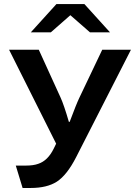

<svg xmlns="http://www.w3.org/2000/svg" viewBox="-20 -811 680 950"><path d="M132.3 -650.9 259.3 -791H397.5L524.4 -650.9H425.3L328.1 -735.8L231.4 -650.9ZM257.8 -100.1 24.9 -564.9H171.9L279.8 -328.1Q288.1 -310.1 298.3 -280Q308.6 -250 320.8 -208H324.7Q357.9 -296.9 373 -328.1L485.8 -564.9H627.9L356.9 -33.7Q311.5 55.2 261.2 87.9Q212.4 119.1 131.8 119.1H91.8L58.1 8.3H107.9Q145.5 8.3 169.4 -0.5Q216.8 -16.1 246.1 -76.2Z"/></svg>

Font: FORM UDPGothic
Style: Bold
Weight: 700
Foundry: Pronama LLC
Version: Version 1.051